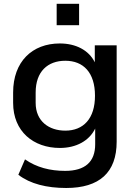

<svg xmlns="http://www.w3.org/2000/svg" viewBox="-20 -772 694 986"><path d="M319.8 193.4C490.7 193.4 579.1 113.8 579.1 -44.4V-539.1H466.8V-452.1C436 -514.6 369.1 -548.8 287.1 -548.8C145.5 -548.8 47.4 -455.6 47.4 -296.9V-243.7C47.4 -96.7 151.9 -12.2 287.6 -12.2C370.6 -12.2 438 -48.3 468.8 -111.8V-31.2C468.8 59.6 416.5 105.5 314.5 105.5C237.3 105.5 168 87.9 108.4 46.4L74.2 125.5C134.8 172.4 220.7 193.4 319.8 193.4ZM315.4 -101.1C231.9 -101.1 163.1 -148.9 163.1 -243.7V-296.9C163.1 -404.8 225.1 -460 315.4 -460C408.2 -460 467.8 -399.4 467.8 -280.3C467.8 -162.6 408.2 -101.1 315.4 -101.1ZM386.2 -642.6V-752.4H271V-642.6Z"/></svg>

Font: Winston Medium
Style: Regular
Weight: 500
Designer: Vernon Adams, Kim Jin-seong, David Berlow, Cristiano Sobral
Foundry: The Winston Project Authors
Version: Version 3.004